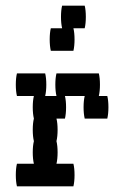

<svg xmlns="http://www.w3.org/2000/svg" viewBox="-20 -660 440 680"><path d="M160 -480Q156 -497 156 -520Q156 -544 160 -560H200Q196 -577 196 -600Q196 -624 200 -640H280Q284 -624 284 -600Q284 -577 280 -560H240Q244 -544 244 -520Q244 -497 240 -480ZM364 -280Q364 -257 360 -240H280Q276 -257 276 -280Q276 -304 280 -320H210Q214 -304 214 -280Q214 -257 210 -240H180Q184 -224 184 -200Q184 -177 180 -160Q184 -144 184 -120Q184 -97 180 -80H240Q244 -64 244 -40Q244 -17 240 0H40Q36 -17 36 -40Q36 -64 40 -80H100Q96 -97 96 -120Q96 -144 100 -160Q96 -177 96 -200Q96 -224 100 -240Q96 -257 96 -280Q96 -304 100 -320H40Q36 -337 36 -360Q36 -384 40 -400H140Q144 -384 144 -360Q144 -337 140 -320H180Q176 -337 176 -360Q176 -384 180 -400H330Q334 -384 334 -360Q334 -337 330 -320H360Q364 -304 364 -280Z"/></svg>

Font: VT323
Style: Regular
Weight: 400
Monospace: yes
Designer: Peter Hull
Version: Version 2.000